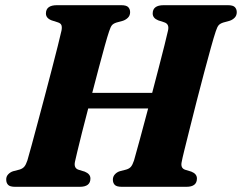

<svg xmlns="http://www.w3.org/2000/svg" viewBox="-20 -720 932 740"><path d="M269 -97Q263.5 -71.5 283.5 -65.5L306.5 -58.5Q328.5 -49.5 328.5 -32Q328.5 0 287.5 0H38.5Q18 0 11 -7.8Q4 -15.5 4 -27.5Q3.5 -39.5 11.5 -48Q19.5 -56.5 30.5 -60L55.5 -66.5Q67 -70 73.5 -77.5Q80 -85 85.5 -101.5Q91.5 -121.5 102 -160.5Q112.5 -199.5 125.8 -249Q139 -298.5 153.2 -351.8Q167.5 -405 180.2 -454.8Q193 -504.5 202.8 -543.2Q212.5 -582 217 -602Q219.5 -615 216.8 -622.8Q214 -630.5 202.5 -634L179 -641.5Q157 -650 157 -668Q157 -700 199.5 -700H447Q467.5 -700 474.5 -692.2Q481.5 -684.5 481.5 -673Q481.5 -660.5 473.5 -652.2Q465.5 -644 454 -640L428.5 -633Q416.5 -629 411.2 -622.5Q406 -616 400.5 -599Q394 -580 383.8 -543.2Q373.5 -506.5 361 -459.2Q348.5 -412 335.5 -362H566.5Q580 -412.5 592.2 -460.5Q604.5 -508.5 614 -545.8Q623.5 -583 627.5 -602Q633.5 -627.5 613 -634L590 -641.5Q568.5 -650 568.5 -668Q568.5 -700 611 -700H858Q878.5 -700 885.5 -692.2Q892.5 -684.5 892.5 -673Q892.5 -660.5 884.8 -652.2Q877 -644 865.5 -640L840 -633Q828 -629 822.5 -622.5Q817 -616 811.5 -599Q804.5 -578.5 792.8 -536.2Q781 -494 766.8 -440.5Q752.5 -387 738.2 -331Q724 -275 711.5 -225.2Q699 -175.5 690.5 -141Q682 -106.5 680.5 -97Q674.5 -71.5 694.5 -65.5L717.5 -58.5Q739 -50 739 -32Q739 0 698.5 0H450Q429 0 422 -7.8Q415 -15.5 415 -27.5Q415 -39.5 422.8 -48Q430.5 -56.5 441.5 -60L466.5 -66.5Q478.5 -70 484.8 -77.5Q491 -85 496.5 -101.5Q504 -127 518.8 -182Q533.5 -237 551 -302H320Q307 -252.5 296 -209Q285 -165.5 278 -135.8Q271 -106 269 -97Z"/></svg>

Font: Fraunces 9pt S000
Style: Bold Italic
Weight: 700
Italic angle: -16°
Version: Version 1.000; ttfautohint (v1.8.3)